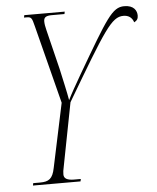

<svg xmlns="http://www.w3.org/2000/svg" viewBox="-52 -759 657 804"><g transform="rotate(-5 276.5 -357.5)"><path d="M54 0H254L256 -10H228C199 -10 185 -18 185 -35C185 -46 186 -52 189 -66L241 -334C412 -623 443 -675 493 -675C513 -675 529 -666 536 -644C548 -650 553 -658 553 -671C553 -691 541 -715 500 -715C449 -715 424 -670 294 -448C268 -403 248 -368 236 -343C231 -374 216 -439 208 -476L167 -643C163 -658 161 -671 161 -681C161 -698 171 -704 195 -704H248L250 -714H80L78 -704H88C109 -704 111 -700 120 -664L204 -335L147 -66C138 -21 122 -10 85 -10H56Z"/></g></svg>

Font: Noto Serif Display ExtraCondensed ExtraLight
Style: Italic
Weight: 200
Width: 2
Italic angle: -12°
Designer: Monotype Design Team
Foundry: Monotype Imaging Inc.
Version: Version 2.009